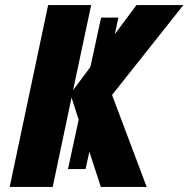

<svg xmlns="http://www.w3.org/2000/svg" viewBox="-20 -734 740 754"><path d="M18 0 169 -714H338L267 -380L335 -471L377 -665H445L431 -600L516 -714H700L420 -361L556 0H376L331 -138L316 -70H247L289 -264L261 -351L187 0Z"/></svg>

Font: Noto Sans Disp ExtBd
Style: Italic
Weight: 800
Italic angle: -12°
Designer: Monotype Design Team
Foundry: Monotype Imaging Inc.
Version: Version 2.000;GOOG;noto-source:20170915:90ef993387c0